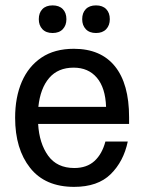

<svg xmlns="http://www.w3.org/2000/svg" viewBox="-20 -698 548 730"><path d="M261.7 12.5Q151.7 12.5 94.6 -59.6Q37.5 -131.7 37.5 -250Q37.5 -328.3 62.9 -387.1Q88.3 -445.8 137.9 -479.2Q187.5 -512.5 260.8 -512.5Q363.3 -512.5 417.1 -445.8Q470.8 -379.2 470.8 -252.5V-226.7H125Q129.2 -153.3 162.9 -106.2Q196.7 -59.2 262.5 -59.2Q310 -59.2 339.2 -85.8Q368.3 -112.5 380.8 -160H465.8Q450 -84.2 400.8 -35.8Q351.7 12.5 261.7 12.5ZM125.8 -291.7H383.3Q380.8 -364.2 348.3 -402.5Q315.8 -440.8 260 -440.8Q200.8 -440.8 167.1 -401.7Q133.3 -362.5 125.8 -291.7ZM180 -572.5Q155 -572.5 141.2 -587.1Q127.5 -601.7 127.5 -625Q127.5 -649.2 141.2 -663.3Q155 -677.5 180 -677.5Q205 -677.5 218.8 -663.3Q232.5 -649.2 232.5 -625Q232.5 -601.7 218.8 -587.1Q205 -572.5 180 -572.5ZM345 -572.5Q320 -572.5 306.2 -587.1Q292.5 -601.7 292.5 -625Q292.5 -649.2 306.2 -663.3Q320 -677.5 345 -677.5Q370 -677.5 383.8 -663.3Q397.5 -649.2 397.5 -625Q397.5 -601.7 383.8 -587.1Q370 -572.5 345 -572.5Z"/></svg>

Font: Familjen Grotesk GF
Style: Regular
Weight: 400
Designer: Anders Wikstroem, Jonas Baeckman, Matilda Gysing, Kristian Moeller
Foundry: Familjen STHLM AB
Version: Version 2.000; Beta; Release 4; Build 6